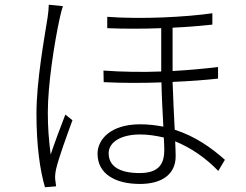

<svg xmlns="http://www.w3.org/2000/svg" viewBox="-20 -770 1040 811"><path d="M186 -750C186 -735 184 -717 181 -696C168 -612 134 -430 134 -289C134 -155 149 -50 170 21L217 17C216 9 214 -4 213 -14C212 -26 214 -43 217 -56C227 -101 264 -202 286 -262L256 -286C239 -243 211 -168 194 -117C186 -182 182 -230 182 -295C182 -412 209 -586 232 -692C236 -710 241 -731 246 -744ZM674 -138C674 -83 656 -39 570 -39C489 -39 439 -65 439 -123C439 -170 492 -202 571 -202C605 -202 639 -197 672 -189C673 -167 674 -150 674 -138ZM901 -487C845 -480 779 -474 709 -470V-653C773 -656 832 -661 877 -666V-714C765 -698 578 -688 433 -699V-651C503 -648 584 -648 661 -651V-468C582 -465 498 -466 417 -472L418 -423C497 -419 582 -419 662 -422C663 -363 667 -293 670 -235C639 -241 607 -245 572 -245C445 -245 392 -179 392 -121C392 -36 466 7 571 7C664 7 722 -34 722 -110C722 -126 721 -148 720 -173C786 -146 848 -104 902 -48L930 -95C875 -144 806 -194 718 -222C715 -285 711 -359 709 -424C781 -427 847 -432 901 -438Z"/></svg>

Font: Noto Sans T Chinese Light
Style: Regular
Weight: 300
Designer: Ryoko NISHIZUKA (kana & ideographs); Paul D. Hunt (Latin, Greek & Cyrillic); Wenlong ZHANG (bopomofo); Sandoll Communica
Foundry: Adobe Systems Incorporated
Version: Version 1.000;PS 1;hotconv 1.0.78;makeotf.lib2.5.61930